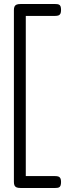

<svg xmlns="http://www.w3.org/2000/svg" viewBox="-20 -777 388 953"><path d="M81 156Q69 156 62 153Q55 150 52 143.5Q49 137 49 126V-727Q49 -738 52 -744.5Q55 -751 62 -754Q69 -757 81 -757H255Q266 -757 272 -754.5Q278 -752 280.5 -745.5Q283 -739 283 -727Q283 -716 280 -709.5Q277 -703 270.5 -700.5Q264 -698 253 -698H108V97H253Q264 97 270.5 99.5Q277 102 280 108.5Q283 115 283 126Q283 137 280.5 144Q278 151 272 153.5Q266 156 255 156Z"/></svg>

Font: Fredoka Light Light
Style: Regular
Weight: 300
Version: Version 2.001